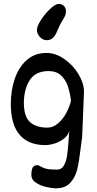

<svg xmlns="http://www.w3.org/2000/svg" viewBox="-20 -743 506 998"><path d="M336.4 -12.7Q338.4 -46.9 340.3 -63Q335 -41 314.2 -23.9Q293.5 -6.8 266.1 2.2Q238.8 11.2 215.3 11.2Q127.4 11.2 81.8 -42.7Q36.1 -96.7 36.1 -203.1Q36.1 -272.5 56.6 -333Q77.1 -393.6 118.9 -430.7Q160.6 -467.8 221.7 -467.8Q269.5 -467.8 314.9 -435.8Q360.4 -403.8 388.4 -356.7Q416.5 -309.6 416.5 -267.1L407.2 -36.1L406.7 -29.3Q404.3 -16.1 398.9 30.8Q391.1 96.7 381.3 137.5Q371.6 178.2 345.5 207Q319.3 235.8 271 235.8Q252 235.8 221.7 229.2Q191.4 222.7 167.2 207Q143.1 191.4 143.1 165.5Q143.1 141.1 149.7 128.4Q156.2 115.7 173.8 115.7Q178.2 115.7 181.9 117.2Q185.5 118.7 189 121.1Q201.2 128.9 219.2 133.8Q237.3 138.7 276.9 138.7Q299.8 138.7 312 117.4Q324.2 96.2 328.6 66.4Q333 36.6 336.4 -12.7ZM349.1 -218.8Q343.8 -261.2 332.8 -294.4Q321.8 -327.6 297.6 -350.6Q273.4 -373.5 232.4 -373.5Q165.5 -373.5 135.3 -327.6Q105 -281.7 104 -209.5Q104 -137.7 135.7 -108.6Q167.5 -79.6 226.1 -79.6Q256.3 -79.6 281.7 -101.6Q307.1 -123.5 324.2 -155.5Q341.3 -187.5 349.1 -218.8ZM282.2 -592.3Q273.9 -572.8 267.3 -561.3Q260.7 -549.8 250 -542Q239.3 -534.2 222.7 -534.2Q209.5 -534.2 197.8 -542Q186 -549.8 179 -562.3Q171.9 -574.7 171.9 -587.4Q171.9 -606.4 192.9 -639.2Q213.9 -671.9 241.2 -697.3Q268.6 -722.7 285.2 -722.7Q300.8 -722.7 311.8 -712.4Q322.8 -702.1 322.8 -685.5Q323.2 -672.4 318.6 -661.9Q314 -651.4 305.2 -637.7Q298.3 -627 294.4 -619.1Q290 -610.8 282.2 -592.3Z"/></svg>

Font: Dekko
Style: Regular
Weight: 400
Designer: Multiple
Foundry: Sorkin Type
Version: Version 2.001